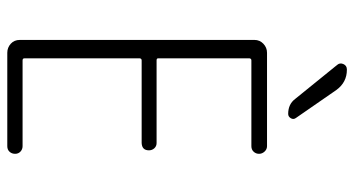

<svg xmlns="http://www.w3.org/2000/svg" viewBox="-248 -748 995 540"><g transform="rotate(90 250.0 -477.5)"><path d="M127.9 0Q113.3 0 102.5 -9.8Q91.8 -19.5 91.8 -35.2V-695.3Q91.8 -710 102.5 -720.2Q113.3 -730.5 127.9 -730.5H390.6Q399.4 -730.5 405.8 -723.6Q412.1 -716.8 412.1 -708Q412.1 -699.2 406.2 -692.9Q400.4 -686.5 390.6 -686.5H149.4Q144.5 -686.5 143.6 -681.6V-423.8Q143.6 -419.9 149.4 -419.9H381.8Q390.6 -419.9 396.5 -413.6Q402.3 -407.2 402.3 -398.4Q402.3 -378.9 381.8 -377.9H149.4Q144.5 -377.9 143.6 -373V-47.9Q143.6 -43 149.4 -43H390.6Q399.4 -43 405.8 -37.1Q412.1 -31.2 412.1 -22Q412.1 -12.7 406.2 -6.3Q400.4 0 390.6 0ZM175.8 -955.1Q210.9 -955.1 232.4 -925.8L311.5 -811.5Q316.4 -804.7 312 -797.4Q307.6 -790 299.8 -790Q272.5 -790 257.8 -809.6L162.1 -927.7Q155.3 -935.5 159.7 -945.3Q164.1 -955.1 174.8 -955.1Z"/></g></svg>

Font: Rounded-L Mgen+ 1mn light
Style: Regular
Weight: 200
Designer: [Source Han Sans]
Ryoko NISHIZUKA  (kana & ideographs); Paul D. Hunt (Latin, Greek & Cyrillic); Wenlong ZHANG  (bopomofo
Version: Version 1.059.20150602